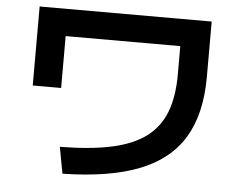

<svg xmlns="http://www.w3.org/2000/svg" viewBox="-53 -793 1106 896"><g transform="rotate(5 500.0 -345.0)"><path d="M248 -85Q390 -86 489.5 -107.5Q589 -129 650 -174.5Q711 -220 739 -292.5Q767 -365 767 -469V-602H230V-359H97V-729H903V-469Q903 -296 836 -185Q769 -74 629.5 -19.5Q490 35 271 39Z"/></g></svg>

Font: M PLUS 2 Thin
Style: Bold
Weight: 700
Version: Version 1.001